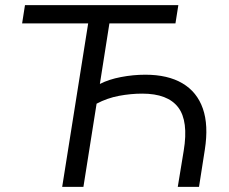

<svg xmlns="http://www.w3.org/2000/svg" viewBox="-20 -725 889 745"><path d="M221.3 0 322.1 -634.1H65.8L76.9 -705H672L660.8 -634.1H404.5L367.5 -399.2Q401.8 -416.9 449.2 -426Q496.5 -435.1 543.8 -435.1Q631.3 -435.1 687.9 -401.7Q744.5 -368.3 767.1 -303.7Q789.7 -239.1 774.7 -143.7L752.2 0H669.8L692.8 -140Q711.9 -255.3 671.4 -308.5Q630.8 -361.7 532.1 -361.7Q487.6 -361.7 441.7 -353.1Q395.7 -344.4 354.8 -322.7L303.7 0Z"/></svg>

Font: Nunito Sans 12pt ExtraLight
Style: Italic
Weight: 200
Italic angle: -9°
Designer: Vernon Adams
Foundry: Vernon Adams
Version: Version 3.101;gftools[0.9.27]